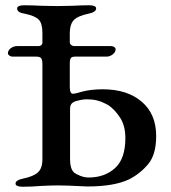

<svg xmlns="http://www.w3.org/2000/svg" viewBox="-20 -704 648 729"><path d="M39 -7Q39 -20 68 -26Q107 -34 124 -49.5Q141 -65 141 -99V-461Q141 -476 136.5 -482.5Q132 -489 118 -489H27Q21 -489 15.5 -493Q10 -497 10 -501Q10 -513 21 -521Q32 -529 45 -529H127Q132 -529 136.5 -532.5Q141 -536 141 -542V-580Q141 -615 127 -629.5Q113 -644 74 -652Q45 -656 45 -672Q45 -678 52 -681Q59 -684 71 -684Q99 -684 139 -682L197 -681L253 -682Q291 -684 319 -684Q331 -684 338 -681Q345 -678 345 -672Q345 -658 316 -652Q277 -644 261.5 -629Q246 -614 245 -581V-544Q245 -537 250.5 -533Q256 -529 262 -529H402Q408 -529 413.5 -525.5Q419 -522 419 -517Q419 -506 408 -497.5Q397 -489 384 -489H265Q253 -489 249 -483.5Q245 -478 245 -463V-374Q245 -361 248 -354.5Q251 -348 258 -348Q265 -348 288 -355Q323 -365 370 -365Q463 -365 518 -318Q573 -271 573 -188Q573 -118 543.5 -82Q514 -46 472 -24Q415 4 312 4Q299 4 289 3Q232 0 199 0Q177 0 135 2Q103 5 65 5Q53 5 46 2Q39 -1 39 -7ZM456 -180Q456 -227 435.5 -258Q415 -289 391 -305Q388 -306 376 -312.5Q364 -319 347 -323Q330 -327 309 -327Q298 -327 281.5 -323.5Q265 -320 259 -316Q246 -310 246 -291V-98Q246 -65 260 -50Q268 -43 284.5 -36.5Q301 -30 316 -30Q377 -30 416.5 -65.5Q456 -101 456 -180Z"/></svg>

Font: EB Garamond Medium
Style: Regular
Weight: 500
Designer: Georg Duffner and Octavio Pardo
Foundry: Georg Duffner
Version: Version 1.000